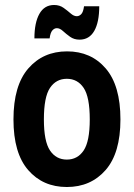

<svg xmlns="http://www.w3.org/2000/svg" viewBox="-20 -739 536 770"><path d="M34 -260Q34 -396 93.5 -464.5Q153 -533 249 -533Q345 -533 404 -464.5Q463 -396 463 -260Q463 -125 403.5 -57Q344 11 248 11Q152 11 93 -57Q34 -125 34 -260ZM156 -260Q156 -172 180.5 -135.5Q205 -99 248 -99Q291 -99 315.5 -135.5Q340 -172 340 -260Q340 -350 315.5 -386.5Q291 -423 248 -423Q205 -423 180.5 -386.5Q156 -350 156 -260ZM118 -585Q118 -648 138 -683.5Q158 -719 197 -719Q219 -719 235 -707.5Q251 -696 263.5 -685Q276 -674 288 -674Q298 -674 306 -682.5Q314 -691 317 -714H378Q378 -650 358 -615Q338 -580 299 -580Q277 -580 261 -591.5Q245 -603 232.5 -614.5Q220 -626 208 -626Q198 -626 190 -617Q182 -608 179 -585Z"/></svg>

Font: Radio Canada Condensed SemiBold
Style: Regular
Weight: 600
Width: 3
Designer: Charles Daoud, Etienne Aubert Bonn, Alexandre Saumier Demers, Jacques Le Bailly
Foundry: Radio-Canada
Version: Version 2.104; ttfautohint (v1.8.4.7-5d5b);gftools[0.9.28.de